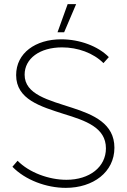

<svg xmlns="http://www.w3.org/2000/svg" viewBox="-20 -899 613 928"><path d="M348 -879H307L258 -743H290ZM298 9C430 9 533 -67 533 -185C533 -302 431 -345 329 -378C216 -415 99 -442 99 -538C99 -616 172 -670 280 -670C356 -670 431 -643 480 -594L506 -623C454 -676 365 -709 276 -709C152 -709 58 -643 58 -536C58 -418 177 -384 289 -348C393 -316 492 -283 492 -182C492 -92 413 -30 301 -30C216 -30 121 -65 65 -122L40 -93C102 -29 204 9 298 9Z"/></svg>

Font: Fixel Display ExtraLight
Style: Regular
Weight: 200
Designer: AlfaBravo + MacPaw
Foundry: Kyrylo Tkachov, Marchela Mozhyna, Serhii Makarenko, Maria Weinstein, Zakhar Kryvoshyya
Version: Version 1.211